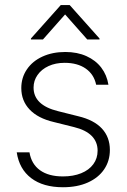

<svg xmlns="http://www.w3.org/2000/svg" viewBox="-20 -749 514 779"><path d="M242.2 -494.1Q205.6 -494.1 177 -481Q148.4 -467.8 132.3 -444.8Q116.2 -421.9 116.2 -393.6Q116.2 -322.3 215.8 -297.9L297.9 -277.3Q361.3 -262.2 393.6 -227.3Q425.8 -192.4 425.8 -140.6Q425.8 -96.2 402.6 -62Q379.4 -27.8 336.4 -8.5Q293.5 10.7 235.4 10.7Q155.3 10.7 106.7 -26.1Q58.1 -63 47.9 -130.9H99.6Q107.4 -83.5 142.3 -58.3Q177.2 -33.2 235.4 -33.2Q277.3 -33.2 309.3 -46.1Q341.3 -59.1 358.6 -82.8Q376 -106.4 376 -137.7Q376 -173.3 352.1 -197.5Q328.1 -221.7 280.3 -233.4L198.2 -253.9Q133.8 -269 100.1 -304.7Q66.4 -340.3 66.4 -391.6Q66.4 -434.1 89.1 -467.5Q111.8 -501 152.3 -519.5Q192.9 -538.1 245.1 -538.1Q293.5 -538.1 330.8 -521.2Q368.2 -504.4 390.9 -474.6Q413.6 -444.8 419.9 -405.3H370.1Q361.3 -447.3 327.9 -470.7Q294.4 -494.1 242.2 -494.1ZM244.1 -690.4 154.3 -588.9H105.5V-592.8L226.6 -728.5H262.7L383.8 -592.8V-588.9H334Z"/></svg>

Font: Pretendard GOV ExtraLight
Style: Regular
Weight: 200
Designer: Base glyphs from Inter by Rasmus Andersson; Hangeul glyphs from Noto Sans CJK(Source Han Sans) by Jang Soo-young and Kan
Foundry: Kil Hyung-jin
Version: Version 1.309